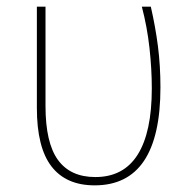

<svg xmlns="http://www.w3.org/2000/svg" viewBox="-20 -548 570 578"><path d="M265 10Q179 10 135 -47Q91 -104 91 -223V-528H117V-229Q117 -118 154.5 -66.5Q192 -15 267 -15Q352 -15 394.5 -82.5Q437 -150 437 -282Q437 -340 430 -403.5Q423 -467 407 -528H434Q448 -467 455.5 -408.5Q463 -350 463 -285Q463 10 265 10Z"/></svg>

Font: Noto Sans Mono Condensed Thin
Style: Regular
Weight: 100
Width: 3
Designer: Monotype Design Team
Foundry: Monotype Imaging Inc.
Version: Version 2.014; ttfautohint (v1.8.4.7-5d5b)